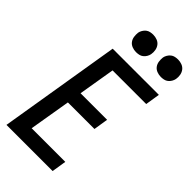

<svg xmlns="http://www.w3.org/2000/svg" viewBox="-291 -1024 1094 1094"><g transform="rotate(45 256.0 -477.5)"><path d="M12 0 133 -735H505L491 -647H220L183 -426H397L383 -338H169L127 -88H398L384 0ZM441 -815Q424 -815 408.5 -821Q393 -827 383.5 -839.5Q374 -852 371.5 -868.5Q369 -885 371 -902Q373 -913 379.5 -924Q386 -935 395.5 -942.5Q405 -950 417 -952.5Q429 -955 440 -955Q457 -955 472.5 -949Q488 -943 497.5 -930.5Q507 -918 510 -901.5Q513 -885 510 -868Q508 -857 501.5 -846Q495 -835 485.5 -827.5Q476 -820 464 -817.5Q452 -815 441 -815ZM241 -815Q224 -815 208.5 -821Q193 -827 183.5 -839.5Q174 -852 171.5 -868.5Q169 -885 171 -902Q173 -913 179.5 -924Q186 -935 195.5 -942.5Q205 -950 217 -952.5Q229 -955 240 -955Q257 -955 272.5 -949Q288 -943 297.5 -930.5Q307 -918 310 -901.5Q313 -885 310 -868Q308 -857 301.5 -846Q295 -835 285.5 -827.5Q276 -820 264 -817.5Q252 -815 241 -815Z"/></g></svg>

Font: Iosevka Term Curly Semibold
Style: Italic
Weight: 600
Italic angle: -9°
Designer: Belleve Invis
Foundry: Belleve Invis
Version: Version 32.3.0